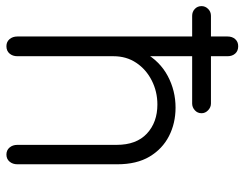

<svg xmlns="http://www.w3.org/2000/svg" viewBox="-126 -666 780 613"><g transform="rotate(90 264.5 -360.0)"><path d="M106 10Q92 10 83.5 0Q75 -10 75 -25V-696Q75 -711 83.5 -720.5Q92 -730 106 -730Q121 -730 129.5 -720.5Q138 -711 138 -696V-412L126 -430Q154 -480 201 -505Q248 -530 302 -530Q352 -530 393 -509Q434 -488 458.5 -447Q483 -406 483 -344V-25Q483 -10 474.5 0Q466 10 452 10Q438 10 429.5 0Q421 -10 421 -25V-342Q421 -405 385 -438.5Q349 -472 292 -472Q251 -472 215.5 -454Q180 -436 159 -404.5Q138 -373 138 -332V-25Q138 -10 129.5 0Q121 10 106 10ZM9 -583Q-4 -583 -13 -591.5Q-22 -600 -22 -613Q-22 -625 -13 -634Q-4 -643 9 -643H289Q301 -643 310.5 -634Q320 -625 320 -613Q320 -600 310.5 -591.5Q301 -583 289 -583Z"/></g></svg>

Font: National Park Light
Style: Regular
Weight: 300
Designer: Andrea Herstowski, Ben Hoepner
Version: Version 1.009